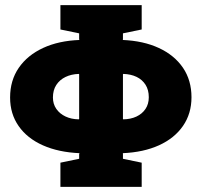

<svg xmlns="http://www.w3.org/2000/svg" viewBox="-20 -731 787 751"><path d="M216.3 0V-94.7L289.6 -109.9V-129.9L292 -131.8Q209 -135.3 147.7 -162.6Q86.4 -189.9 53 -237.8Q19.5 -285.6 19.5 -349.6Q19.5 -416.5 53.5 -465.8Q87.4 -515.1 148.7 -543.5Q210 -571.8 292 -574.7L289.6 -575.7V-600.6L216.3 -615.7V-710.9H534.2V-615.7L460.9 -600.6V-575.7L459.5 -574.7Q541 -571.3 601.6 -543.2Q662.1 -515.1 695.6 -466.1Q729 -417 729 -350.6Q729 -286.6 695.8 -238.5Q662.6 -190.4 602.1 -162.8Q541.5 -135.3 459.5 -131.8L460.9 -130.9V-109.9L534.2 -94.7V0ZM288.1 -264.2 289.6 -265.6V-440.4L288.1 -441.9Q258.8 -440.9 236.1 -429.9Q213.4 -418.9 200.2 -398.7Q187 -378.4 187 -349.6Q187 -324.2 200.2 -305.2Q213.4 -286.1 236.1 -275.4Q258.8 -264.6 288.1 -264.2ZM462.4 -264.2Q491.2 -264.6 513.7 -275.1Q536.1 -285.6 549.1 -304.9Q562 -324.2 562 -350.6Q562 -379.4 549.3 -399.4Q536.6 -419.4 514.4 -430.2Q492.2 -440.9 462.4 -441.9L460.9 -440.4V-265.6Z"/></svg>

Font: Roboto Slab LO Black
Style: Regular
Weight: 900
Designer: Google
Version: Version 2.000